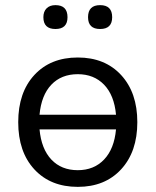

<svg xmlns="http://www.w3.org/2000/svg" viewBox="-20 -719 606 748"><path d="M323 -652Q323 -699 370 -699Q417 -699 417 -652Q417 -606 370 -606Q323 -606 323 -652ZM149 -652Q149 -674 161.5 -686.5Q174 -699 196 -699Q243 -699 243 -652Q243 -606 196 -606Q149 -606 149 -652ZM452 -59.5Q389 9 283 9Q177 9 114 -59Q51 -127 51 -243Q51 -359 114 -427Q177 -495 283 -495Q389 -495 452 -426.5Q515 -358 515 -243Q515 -128 452 -59.5ZM283 -430Q219 -430 180 -389Q141 -348 134 -272H432Q425 -348 385.5 -389Q346 -430 283 -430ZM283 -56Q346 -56 385.5 -97.5Q425 -139 432 -215H134Q141 -139 180 -97.5Q219 -56 283 -56Z"/></svg>

Font: Nunito
Style: Regular
Weight: 400
Designer: Vernon Adams
Foundry: Vernon Adams
Version: Version 3.602